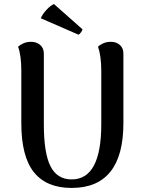

<svg xmlns="http://www.w3.org/2000/svg" viewBox="-20 -913 707 946"><path d="M588 -306Q588 -147 524 -67Q460 13 333 13Q209 13 147 -64.5Q85 -142 85 -306V-564Q85 -640 69 -683Q79 -692 95.5 -699.5Q112 -707 133 -707Q160 -707 178 -691.5Q196 -676 196 -649V-301Q196 -158 229 -93.5Q262 -29 333 -29Q479 -29 479 -301V-564Q479 -636 463 -683Q472 -692 488.5 -699.5Q505 -707 526 -707Q553 -707 570.5 -691.5Q588 -676 588 -649ZM246 -893 386 -769Q387 -765 380 -755Q373 -745 367 -742L181 -823Q189 -843 209 -864.5Q229 -886 246 -893Z"/></svg>

Font: Arima Madurai
Style: Bold
Weight: 700
Designer: Joana Correia and Natanael Gama
Foundry: NDISCOVER
Version: Version 1.019